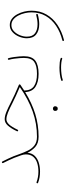

<svg xmlns="http://www.w3.org/2000/svg" viewBox="626 -1056 678 1969"><g transform="rotate(-90 964.5 -71.0)"><path d="M70.3 -29.8Q72.8 -37.6 81.1 -34.7Q107.4 -24.9 134.8 -20.3Q162.1 -15.6 189.9 -15.6Q239.3 -15.6 279.3 -28.6Q319.3 -41.5 342.8 -70.1Q366.2 -98.6 366.2 -145Q366.2 -157.7 363.5 -169.4Q360.8 -181.2 356.9 -192.4V-192.9Q355.5 -196.8 353.5 -202.1Q341.8 -237.3 330.6 -264.2Q319.3 -291 306.9 -317.6Q294.4 -344.2 277.8 -377.4Q273.9 -385.7 281.7 -389.2Q290 -393.1 293.5 -385.3Q310.1 -352.1 322.8 -325.2Q335.4 -298.3 346.9 -271Q358.4 -243.7 370.1 -208Q386.2 -162.6 406 -122.1Q425.8 -81.5 458.7 -56.2Q491.7 -30.8 546.9 -30.3H547.4Q555.7 -30.3 555.7 -22Q555.7 -13.7 547.4 -13.7H546.9Q480 -14.2 442.6 -47.6Q405.3 -81.1 382.8 -127.9Q378.4 -81.1 350.6 -52.7Q322.8 -24.4 280.3 -11.7Q237.8 1 189.9 1Q160.6 1 131.8 -3.7Q103 -8.3 75.2 -19Q67.4 -21.5 70.3 -29.8Z M726.6 -361.3Q758.8 -361.3 800.3 -344.7Q841.8 -328.1 899.9 -297.9Q936 -279.3 980.2 -259Q1024.4 -238.8 1079.1 -215.8Q1084 -213.9 1084 -208Q1084 -203.6 1080.1 -200.7Q1050.3 -179.7 1021 -161.1Q1022 -91.3 1066.4 -60.8Q1110.8 -30.3 1191.9 -30.3H1192.4Q1200.7 -30.3 1200.7 -22Q1200.7 -13.7 1192.4 -13.7H1191.9Q1108.9 -13.7 1059.1 -45.9Q1009.3 -78.1 1004.9 -151.4Q892.6 -82.5 780.8 -48.1Q668.9 -13.7 547.4 -13.7Q538.6 -13.7 538.6 -22Q538.6 -30.3 547.4 -30.3Q681.6 -30.3 805.9 -74.2Q930.2 -118.2 1057.1 -206.5Q1007.8 -228 967 -246.3Q926.3 -264.6 892.1 -282.2Q834 -312.5 794.2 -328.1Q754.4 -343.8 726.6 -343.8Q698.7 -343.8 673.3 -316.4Q647.9 -289.1 619.1 -228.5Q615.2 -220.2 607.4 -224.1Q599.6 -228 603.5 -235.4Q632.3 -296.4 661.6 -328.9Q690.9 -361.3 726.6 -361.3ZM812 154.8Q812 147 818.1 140.1Q824.2 133.3 836.4 133.3Q849.6 133.3 856 143.1Q859.9 148.9 859.9 155.8Q859.9 164.6 854.5 173.6Q849.1 182.6 835 182.6Q825.7 182.6 820.6 177.7Q815.4 172.9 813.5 166.5Q812 161.1 812 154.8Z M1184.1 -22Q1184.1 -30.3 1192.4 -30.3Q1275.4 -30.3 1315.4 -59.1Q1355.5 -87.9 1355.5 -165.5Q1355.5 -181.6 1353.5 -208.3Q1351.6 -234.9 1347.4 -264.2Q1343.3 -293.5 1336.4 -317.9Q1334 -325.7 1342.3 -328.6Q1350.1 -331.1 1353 -322.8Q1359.9 -297.9 1364.3 -267.8Q1368.7 -237.8 1370.8 -210.4Q1373 -183.1 1373 -165.5Q1373 -81.5 1327.9 -47.6Q1282.7 -13.7 1192.4 -13.7Q1184.1 -13.7 1184.1 -22ZM1120.6 229Q1117.7 220.2 1125.5 218.3Q1150.9 209 1186.5 204.6Q1222.2 200.2 1256.8 200.2Q1284.7 200.2 1309.6 203.1Q1334.5 206.1 1351.1 212.4Q1359.4 215.3 1356 223.1Q1355 225.6 1351.8 227.8Q1348.6 230 1345.2 228Q1331.5 222.7 1307.9 219.7Q1284.2 216.8 1256.8 216.8Q1222.7 216.8 1188.5 221.2Q1154.3 225.6 1131.3 233.9Q1124 236.8 1120.6 229Z M1692.4 -309.1Q1729 -309.1 1756.6 -288.1Q1784.2 -267.1 1802.7 -233.4Q1821.3 -199.7 1830.6 -161.1Q1839.8 -122.6 1839.8 -87.4Q1839.8 -0.5 1801 66.7Q1762.2 133.8 1694.6 179.2Q1627 224.6 1539.6 246.6Q1531.2 249 1529.3 240.7Q1526.9 231.9 1535.6 230Q1619.6 209 1684.3 166Q1749 123 1785.9 59.3Q1822.8 -4.4 1822.8 -87.4Q1822.8 -119.1 1814.7 -154.5Q1806.6 -189.9 1790.3 -221.4Q1773.9 -252.9 1749.5 -272.7Q1725.1 -292.5 1692.4 -292.5Q1656.2 -292.5 1629.4 -266.8Q1602.5 -241.2 1588.1 -204.6Q1573.7 -168 1573.7 -134.3Q1573.7 -76.2 1608.6 -50.3Q1643.6 -24.4 1701.2 -24.4Q1744.1 -24.4 1796.4 -38.1Q1804.7 -40.5 1806.6 -31.7Q1808.1 -23.4 1800.3 -21.5Q1747.6 -7.3 1701.2 -7.3Q1636.2 -7.3 1596.7 -38.3Q1557.1 -69.3 1557.1 -134.3Q1557.1 -172.9 1573.5 -213.1Q1589.8 -253.4 1620.4 -281.2Q1650.9 -309.1 1692.4 -309.1Z"/></g></svg>

Font: Mikhak-FD Thin
Style: Regular
Weight: 100
Designer: Amin Abedi
Version: Version 3.2